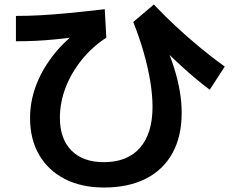

<svg xmlns="http://www.w3.org/2000/svg" viewBox="-20 -775 1040 856"><path d="M443 61Q343 61 269 23Q195 -15 154.5 -84.5Q114 -154 114 -249Q114 -320 138.5 -388Q163 -456 209.5 -518.5Q256 -581 323 -633L338 -612Q281 -605 232 -600Q183 -595 139 -593Q95 -591 51 -591V-704Q105 -704 160 -707Q215 -710 284 -716.5Q353 -723 447 -734L454 -607Q392 -567 345 -509Q298 -451 272.5 -384.5Q247 -318 247 -250Q247 -156 298.5 -104Q350 -52 443 -52Q548 -52 604 -116Q660 -180 660 -299Q660 -351 650 -412Q640 -473 621 -540Q602 -607 574 -677L666 -755Q710 -708 762.5 -659Q815 -610 871.5 -563.5Q928 -517 982 -478L915 -375Q887 -396 855.5 -422Q824 -448 786.5 -482.5Q749 -517 702 -563L713 -585Q739 -527 756 -473Q773 -419 781.5 -369Q790 -319 790 -272Q790 -167 749 -92.5Q708 -18 630.5 21.5Q553 61 443 61Z"/></svg>

Font: M PLUS 2 Thin
Style: Bold
Weight: 700
Version: Version 1.001